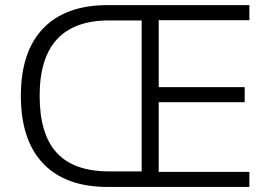

<svg xmlns="http://www.w3.org/2000/svg" viewBox="-20 -739 1058 759"><path d="M405.3 0Q239.3 0 150.9 -92.3Q62.5 -184.6 62.5 -360.4Q62.5 -535.2 150.9 -627Q239.3 -718.8 405.3 -718.8H965.8V-659.2H607.4V-394.5H947.3V-335H607.4V-59.6H965.8V0ZM136.7 -360.4Q136.7 -209 204.1 -135.3Q271.5 -61.5 411.1 -61.5H540V-658.2H411.1Q136.7 -658.2 136.7 -360.4Z"/></svg>

Font: Min Sans Light
Style: Regular
Weight: 300
Designer: Jinseong-Kim, NotoSansCJK, Nunito
Foundry: Jinseong-Kim
Version: Version 1.400;Glyphs 3.1.2 (3151)